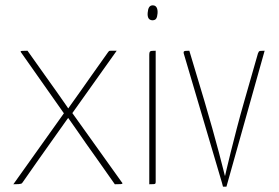

<svg xmlns="http://www.w3.org/2000/svg" viewBox="-20 -690 1044 719"><path d="M30 0 223 -271 232 -279Q232 -279 246.5 -299.5Q261 -320 282.5 -350Q304 -380 324 -409L385 -495Q387 -498 388.5 -499Q390 -500 396 -500Q402 -500 417 -500L247 -261L240 -255Q240 -255 229.5 -240.5Q219 -226 202.5 -202.5Q186 -179 166 -151Q146 -123 127 -96L64 -6Q62 -3 59 -2Q56 -1 49.5 -0.5Q43 0 30 0ZM410 0 341 -98Q322 -124 303 -151.5Q284 -179 268 -202Q252 -225 242 -239Q232 -253 232 -253L224 -259L58 -495Q57 -497 57.5 -498Q58 -499 64 -499.5Q70 -500 83 -500L149 -407Q169 -379 190 -349.5Q211 -320 225 -299.5Q239 -279 239 -279L247 -272L435 -9Q439 -5 438.5 -3Q438 -1 431.5 -0.5Q425 0 410 0Z M539 0V-485Q539 -493 541 -496Q543 -499 548.5 -499.5Q554 -500 563 -500V-10Q563 -5 562 -3Q561 -1 556 -0.5Q551 0 539 0ZM550 -614Q540 -615 536 -622Q532 -629 533 -642Q534 -656 538.5 -663Q543 -670 552 -670Q562 -670 566.5 -662Q571 -654 570 -640Q569 -627 565 -620.5Q561 -614 550 -614Z M815 9Q815 9 811.5 -4.5Q808 -18 801 -40L668 -490Q667 -495 668.5 -497Q670 -499 675 -499.5Q680 -500 689 -500L746 -310Q761 -259 775 -209.5Q789 -160 799.5 -120Q810 -80 816 -56Q822 -32 822 -32H823Q823 -32 828.5 -56Q834 -80 844 -120Q854 -160 867 -210Q880 -260 895 -312L946 -490Q948 -495 949.5 -497Q951 -499 956 -499.5Q961 -500 971 -500L828 9Q828 9 821.5 9Q815 9 815 9Z"/></svg>

Font: Yanone Kaffeesatz ExtraLight ExtraLight
Style: Regular
Weight: 250
Version: Version 2.003